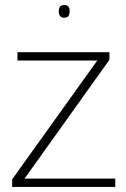

<svg xmlns="http://www.w3.org/2000/svg" viewBox="-20 -738 497 758"><path d="M28 0V-30L364 -499H49V-532H412V-502L77 -33H435V0ZM233 -668Q222 -668 217 -675Q212 -682 212 -693Q212 -705 217 -711.5Q222 -718 233 -718Q246 -718 250.5 -711.5Q255 -705 255 -693Q255 -682 250.5 -675Q246 -668 233 -668Z"/></svg>

Font: Georama ExtraLight
Style: Regular
Weight: 250
Version: Version 1.001